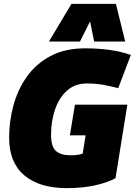

<svg xmlns="http://www.w3.org/2000/svg" viewBox="-20 -959 694 989"><path d="M324 10Q183 10 105 -56Q27 -122 27 -250Q27 -335 49.5 -417Q72 -499 119 -565Q166 -631 240.5 -670.5Q315 -710 418 -710Q483 -710 540.5 -702.5Q598 -695 654 -676L589 -505Q554 -514 514.5 -521.5Q475 -529 427 -529Q366 -529 325 -492Q284 -455 263.5 -395Q243 -335 243 -265Q243 -204 268 -181.5Q293 -159 345 -159Q365 -159 381 -161.5Q397 -164 406 -168L421 -262H340L366 -420H636L575 -41Q532 -18 468.5 -4Q405 10 324 10ZM232 -745 348 -939H577L625 -745H465L444 -849L392 -745Z"/></svg>

Font: Georama Black
Style: Italic
Weight: 900
Italic angle: -9°
Designer: Jean-Baptiste Levee
Foundry: Production Type
Version: Version 1.000